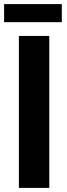

<svg xmlns="http://www.w3.org/2000/svg" viewBox="-28 -915 324 935"><path d="M64 -740H212V0H64ZM-8 -895H273V-807H-8Z"/></svg>

Font: Exo
Style: Bold
Weight: 700
Designer: Natanael Gama
Foundry: Natanael Gama
Version: Version 1.500; ttfautohint (v1.6)